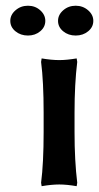

<svg xmlns="http://www.w3.org/2000/svg" viewBox="-20 -638 343 664"><path d="M130.9 -181.2V-249Q130.9 -355.5 122.1 -423.8L124 -436Q158.2 -430.2 185.1 -430.2Q210.9 -430.2 245.1 -436L247.1 -423.8Q237.8 -347.7 237.8 -249V-181.2Q237.8 -82 247.1 -5.9L245.1 5.9Q210.9 0 185.1 0Q158.2 0 124 5.9L122.1 -5.9Q130.9 -74.2 130.9 -181.2ZM15.6 -565.9Q15.6 -586.9 33.7 -602.5Q51.8 -618.2 76.7 -618.2Q101.6 -618.2 119.1 -602.5Q136.7 -586.9 136.7 -565.9Q136.7 -544.4 119.1 -529.8Q101.6 -515.1 76.7 -515.1Q51.3 -515.1 33.4 -529.8Q15.6 -544.4 15.6 -565.9ZM180.7 -565.9Q180.7 -586.9 198.7 -602.5Q216.8 -618.2 241.7 -618.2Q266.6 -618.2 284.7 -602.5Q302.7 -586.9 302.7 -565.9Q302.7 -544.4 284.9 -529.8Q267.1 -515.1 241.7 -515.1Q216.3 -515.1 198.5 -529.8Q180.7 -544.4 180.7 -565.9Z"/></svg>

Font: Linear Smooth
Style: Bold
Weight: 700
Designer: Philipp H. Poll, Flanker
Foundry: Philipp H. Poll, reworked by Flanker
Version: Version 1.061 | FøM Fix